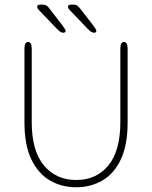

<svg xmlns="http://www.w3.org/2000/svg" viewBox="-20 -801 659 832"><path d="M310 10.5Q247.5 10.5 196.8 -18.8Q146 -48 116 -110Q86 -172 86 -270.5V-590.5Q86 -619 102 -619Q117.5 -619 117.5 -590.5V-272.5Q117.5 -147.5 170.2 -84.2Q223 -21 310 -21Q398 -21 449.8 -84.2Q501.5 -147.5 501.5 -272.5V-590.5Q501.5 -619 517 -619Q533 -619 533 -590.5V-270.5Q533 -172 503.5 -110Q474 -48 423.5 -18.8Q373 10.5 310 10.5ZM254.5 -659Q248 -659 241.2 -663.5Q234.5 -668 226 -676.5L150 -756Q145 -761.5 143 -765.5Q141 -769.5 141 -772.5Q141 -777 145.5 -779Q150 -781 156 -781H164Q175 -781 181 -777.2Q187 -773.5 193.5 -765L250 -691.5Q264.5 -672.5 264.5 -666.5Q264.5 -662.5 260.8 -660.8Q257 -659 254.5 -659ZM387.5 -659Q381.5 -659 374.8 -663.5Q368 -668 359.5 -676.5L283.5 -756Q274.5 -765.5 274.5 -772.5Q274.5 -777 279 -779Q283.5 -781 289 -781H297Q308.5 -781 314.2 -777.2Q320 -773.5 326.5 -765L383.5 -691.5Q390.5 -682 394 -676.2Q397.5 -670.5 397.5 -666.5Q397.5 -662.5 393.8 -660.8Q390 -659 387.5 -659Z"/></svg>

Font: Sono ExtraLight Monospace ExtraLight
Style: Regular
Weight: 250
Version: Version 2.112